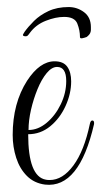

<svg xmlns="http://www.w3.org/2000/svg" viewBox="-20 -524 287 545"><path d="M108 0Q77 -4 56.5 -24.5Q36 -45 26 -76Q16 -107 16 -141Q16 -231 57 -295Q93 -350 135 -350Q160 -350 171 -334.5Q182 -319 182 -293Q182 -258 166 -223Q150 -188 122.5 -165.5Q95 -143 60 -143Q60 -23 110 -14Q114 -13 121 -13Q158 -13 188.5 -54.5Q219 -96 235 -172Q237 -182 242 -182Q248 -182 247 -172Q205 11 108 0ZM61 -155Q88 -155 112.5 -175.5Q137 -196 152.5 -228Q168 -260 168 -294Q168 -334 142 -334Q127 -334 112.5 -316.5Q98 -299 86.5 -271Q75 -243 68 -212.5Q61 -182 61 -155ZM207 -419Q207 -438 199.5 -457Q192 -476 162 -476Q138 -476 110 -465Q82 -454 65 -431Q60 -424 58 -422.5Q56 -421 53 -421Q45 -421 45 -425Q45 -426 50 -434Q60 -448 76.5 -464.5Q93 -481 117.5 -492.5Q142 -504 175 -504Q199 -504 218.5 -489.5Q238 -475 238 -447Q238 -444 238 -440Q238 -436 237 -433Q236 -429 233 -425.5Q230 -422 226 -419Q221 -417 214 -415.5Q207 -414 207 -419Z"/></svg>

Font: Updock
Style: Regular
Weight: 400
Designer: Robert E. Leuschke
Foundry: Robert E. Leuschke
Version: Version 1.010; ttfautohint (v1.8.4.7-5d5b)